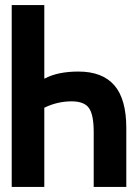

<svg xmlns="http://www.w3.org/2000/svg" viewBox="-20 -734 540 754"><path d="M154 -714V-425Q183 -440 216 -446.5Q249 -453 288 -453Q382 -453 429 -399Q476 -345 476 -231V0H348V-216Q348 -283 329.5 -309.5Q311 -336 261 -336Q234 -336 207.5 -330Q181 -324 154 -311V0H26V-714Z"/></svg>

Font: Noto Sans Mono ExtraCondensed
Style: Bold
Weight: 700
Width: 2
Designer: Monotype Design Team
Foundry: Monotype Imaging Inc.
Version: Version 2.014